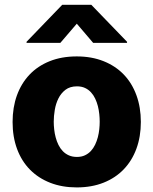

<svg xmlns="http://www.w3.org/2000/svg" viewBox="-20 -795 659 825"><path d="M34.1 -271Q34.1 -333.5 52.7 -385.1Q71.4 -436.8 106.7 -474.1Q142 -511.4 193.4 -532Q244.7 -552.6 309.7 -552.6Q373.9 -552.6 425.1 -532.1Q476.2 -511.7 511.7 -474.8Q547.2 -437.9 566.2 -385.8Q585.2 -333.8 585.2 -271Q585.2 -208.1 566.2 -156.2Q547.2 -104.4 511.7 -67.5Q476.2 -30.5 425.1 -10.1Q373.9 10.3 309.7 10.3Q246.8 10.3 195.8 -9.6Q144.9 -29.5 108.8 -66.1Q72.8 -102.6 53.4 -154.7Q34.1 -206.7 34.1 -271ZM310.7 -120.7Q330.3 -120.7 345 -127.7Q359.7 -134.6 370.6 -146.3Q381.4 -158 388.7 -173.3Q396 -188.6 400.4 -205.4Q404.8 -222.3 406.6 -239.5Q408.4 -256.7 408.4 -272Q408.4 -287.6 406.6 -304.9Q404.8 -322.1 400.6 -339Q396.3 -355.8 389 -371.3Q381.7 -386.7 370.9 -398.4Q360.1 -410.2 345.2 -417.1Q330.3 -424 310.7 -424Q280.9 -424 261.5 -409.3Q242.2 -394.5 231 -372Q219.8 -349.4 215.4 -322.8Q210.9 -296.2 210.9 -272Q210.9 -256 212.9 -238.6Q214.8 -221.2 219.3 -204.4Q223.7 -187.5 231.2 -172.4Q238.6 -157.3 249.6 -145.8Q260.7 -134.2 275.7 -127.5Q290.8 -120.7 310.7 -120.7ZM247.5 -774.5H372.2L525.9 -615.4V-610.8H380.3L310 -693.2L239.3 -610.8H94.1V-615.4Z"/></svg>

Font: Inter P Extra Bold
Style: Regular
Weight: 800
Designer: Rasmus Andersson
Foundry: rsms
Version: Version 3.018;git-588b23468